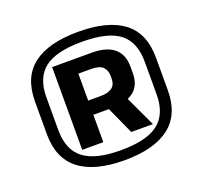

<svg xmlns="http://www.w3.org/2000/svg" viewBox="-115 -988 968 916"><g transform="rotate(-20 369.0 -530.0)"><path d="M369 -204Q218 -204 140 -264.5Q62 -325 62 -447V-613Q62 -737 140 -796.5Q218 -856 369 -856Q520 -856 598 -796.5Q676 -737 676 -613V-447Q676 -325 598 -264.5Q520 -204 369 -204ZM369 -255Q500 -255 559.5 -301.5Q619 -348 619 -447V-613Q619 -713 560 -759Q501 -805 369 -805Q238 -805 179 -759Q120 -713 120 -613V-447Q120 -348 179.5 -301.5Q239 -255 369 -255ZM195 -740H397Q471 -740 509 -708Q547 -676 547 -615V-581Q547 -521 509 -490Q497 -481 482 -474L554 -320H444L381 -459H302V-320H195ZM302 -531H365Q403 -531 423 -545.5Q443 -560 443 -592V-606Q443 -633 426.5 -650.5Q410 -668 365 -668H302Z"/></g></svg>

Font: Pathway Extreme 8pt Thin 12pt ExtraBold
Style: Regular
Weight: 800
Version: Version 1.001;gftools[0.9.26]